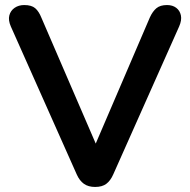

<svg xmlns="http://www.w3.org/2000/svg" viewBox="-20 -733 753 761"><path d="M357 8Q330 8 312.5 -4.5Q295 -17 284 -42L23 -628Q12 -653 17 -672Q22 -691 38 -702Q54 -713 76 -713Q105 -713 119.5 -700.5Q134 -688 144 -663L381 -114H338L574 -664Q585 -688 600 -700.5Q615 -713 642 -713Q664 -713 678.5 -702Q693 -691 697 -672Q701 -653 690 -628L429 -42Q418 -17 401.5 -4.5Q385 8 357 8Z"/></svg>

Font: Nunito ExtraLight
Style: Regular
Weight: 200
Designer: Vernon Adams
Foundry: Vernon Adams
Version: Version 3.602